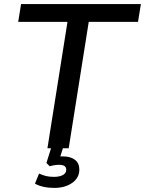

<svg xmlns="http://www.w3.org/2000/svg" viewBox="-20 -725 709 939"><path d="M212 0 310 -618H69L83 -705H669L655 -618H414L316 0ZM245 194Q217 194 192.5 188.5Q168 183 151 173L171 124Q189 132 205.5 136Q222 140 244 140Q271 140 287.5 131Q304 122 304 105Q304 81 269 81Q259 81 248.5 82.5Q238 84 223 88L207 72L236 -20H294L275 40Q282 40 289 40Q325 40 346.5 56.5Q368 73 368 104Q368 145 333 169.5Q298 194 245 194Z"/></svg>

Font: Mulish SemiBold
Style: Italic
Weight: 600
Italic angle: -9°
Designer: Vernon Adams
Foundry: Vernon Adams
Version: Version 3.603; ttfautohint (v1.8.3)